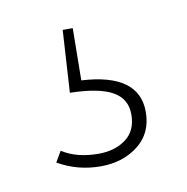

<svg xmlns="http://www.w3.org/2000/svg" viewBox="-41 -49 293 301"><g transform="rotate(-10 106.0 101.5)"><path d="M91 74Q182 79 182 140Q182 174 157.5 193Q133 212 98 212Q61 212 30 194L40 177Q63 192 98 192Q124 192 141.5 179Q159 166 159 140Q159 115 137.5 103Q116 91 70 90L76 -9H92Z"/></g></svg>

Font: Fira Sans Thin
Style: Regular
Weight: 100
Designer: bBox Type GmbH & Carrois Corporate GbR & Edenspiekermann AG
Foundry: bBox Type GmbH & Carrois Corporate GbR & Edenspiekermann AG
Version: Version 4.301